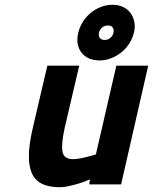

<svg xmlns="http://www.w3.org/2000/svg" viewBox="-20 -775 643 807"><path d="M603 -499 489 0H355L358 -21Q335 -11 312 -4Q292 2 270.5 7Q249 12 232 12Q185 12 155.5 -3Q126 -18 113 -49Q100 -80 101.5 -127Q103 -174 118 -238L179 -499H313L252 -238Q237 -170 242.5 -138Q248 -106 287 -106Q299 -106 315.5 -109Q332 -112 347 -116Q365 -120 383 -126L469 -499ZM309 -638Q315 -662 328.5 -683.5Q342 -705 361.5 -721Q381 -737 404.5 -746Q428 -755 453 -755Q477 -755 496.5 -746Q516 -737 528 -721Q540 -705 544.5 -683.5Q549 -662 543 -638Q537 -613 523 -591.5Q509 -570 489.5 -554.5Q470 -539 446.5 -530Q423 -521 399 -521Q348 -521 322.5 -554Q297 -587 309 -638ZM396 -638Q393 -624 399.5 -615.5Q406 -607 420 -607Q433 -607 443.5 -615.5Q454 -624 457 -638Q460 -651 453.5 -659.5Q447 -668 434 -668Q420 -668 409.5 -659.5Q399 -651 396 -638Z"/></svg>

Font: Panefresco 999wt
Style: Italic
Weight: 900
Version: Version 1.001